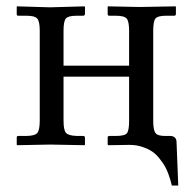

<svg xmlns="http://www.w3.org/2000/svg" viewBox="-20 -451 601 599"><path d="M458 -74.2Q458 -46.4 464.6 -36.6Q471.2 -26.9 494.1 -26.9H509.8Q530.8 -26.9 530.8 -6.8L536.1 127.9H516.1L512.2 112.8Q510.7 106.9 505.4 92Q500 77.1 494.1 67.1Q488.3 57.1 477.5 43.5Q466.8 29.8 454.3 21.5Q441.9 13.2 423.6 7.1Q405.3 1 383.8 1L317.9 2L315.9 0V-21Q315.9 -26.9 320.8 -26.9H341.8Q369.1 -26.9 376 -35.4Q382.8 -43.9 382.8 -74.2V-211.9H178.2V-75.2Q178.2 -45.4 185.8 -36.6Q193.4 -27.8 219.2 -26.9H238.8Q245.1 -26.9 245.1 -21V0L244.1 2L136.2 0L33.2 2L32.2 0V-22Q32.2 -26.9 37.1 -26.9H63Q89.4 -27.3 96.7 -36.6Q104 -45.9 104 -75.2V-355Q104 -383.8 96.4 -392.8Q88.9 -401.9 63 -401.9H37.1Q32.2 -401.9 32.2 -407.2V-429.2L33.2 -431.2L136.2 -428.2L244.1 -431.2L245.1 -429.2V-408.2Q245.1 -401.9 238.8 -401.9H219.2Q193.4 -401.9 185.8 -393.6Q178.2 -385.3 178.2 -355V-246.1H382.8V-354Q382.8 -383.8 375.5 -392.8Q368.2 -401.9 341.8 -401.9H320.8Q315.9 -401.9 315.9 -407.2V-429.2L316.9 -431.2L415 -429.2L527.8 -431.2L528.8 -429.2V-407.2Q528.8 -401.9 522.9 -401.9H498Q472.2 -401.9 465.1 -393.3Q458 -384.8 458 -354Z"/></svg>

Font: Linux Libertine Display G
Style: Regular
Weight: 400
Designer: Philipp H. Poll
Foundry: Philipp H. Poll
Version: Version 5.0.9